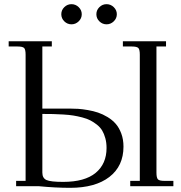

<svg xmlns="http://www.w3.org/2000/svg" viewBox="-20 -902 879 930"><path d="M22 -676.8V-702.1H231V-676.8H185.1V-376H319.8Q339.8 -376 359.1 -374.8Q378.4 -373.5 405.3 -368.9Q432.1 -364.3 454.8 -356.7Q477.5 -349.1 501 -335Q524.4 -320.8 540.8 -302Q557.1 -283.2 567.6 -254.9Q578.1 -226.6 578.1 -191.9Q578.1 -97.7 509.8 -44.9Q441.4 7.8 319.8 7.8Q248.5 7.8 168.9 0H58.1V-25.9H104V-637.2Q104 -662.1 96.9 -669.4Q89.8 -676.8 64.9 -676.8ZM185.1 -65.9Q185.1 -39.1 205.1 -30Q225.1 -21 286.1 -21Q390.6 -21 443.4 -64.7Q496.1 -108.4 496.1 -185.1Q496.1 -210.9 490.2 -232.4Q484.4 -253.9 474.9 -269.8Q465.3 -285.6 449.5 -298.1Q433.6 -310.5 417.7 -318.8Q401.9 -327.1 378.2 -333.3Q354.5 -339.4 334.7 -342.5Q314.9 -345.7 286.4 -347.4Q257.8 -349.1 236.6 -349.6Q215.3 -350.1 185.1 -350.1ZM291.5 -798.6Q276.9 -813 276.9 -833Q276.9 -853 291.5 -867.4Q306.2 -881.8 326.2 -881.8Q346.2 -881.8 361.1 -867.4Q376 -853 376 -833Q376 -813 361.1 -798.6Q346.2 -784.2 326.2 -784.2Q306.2 -784.2 291.5 -798.6ZM461.4 -798.6Q446.8 -813 446.8 -833Q446.8 -853 461.4 -867.4Q476.1 -881.8 496.1 -881.8Q516.1 -881.8 531 -867.4Q545.9 -853 545.9 -833Q545.9 -813 531 -798.6Q516.1 -784.2 496.1 -784.2Q476.1 -784.2 461.4 -798.6ZM575.2 -676.8V-702.1H784.2V-676.8H737.8V-65.9Q737.8 -41 744.9 -33.4Q752 -25.9 776.9 -25.9H819.8V0H610.8V-25.9H657.2V-637.2Q657.2 -662.1 650.1 -669.4Q643.1 -676.8 618.2 -676.8Z"/></svg>

Font: Dihjauti
Style: Regular
Weight: 400
Designer: T. Christopher White
Version: Version 3.0.0